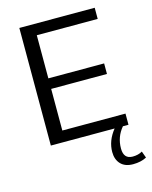

<svg xmlns="http://www.w3.org/2000/svg" viewBox="-126 -733 814 1025"><g transform="rotate(-15 281.0 -220.0)"><path d="M81.7 0V-650H498.3V-588.3H161.7V-350H470V-291.7H161.7V-61.7H510.8V0H480Q439.2 48.3 439.2 112.5Q439.2 170 489.2 170Q520 170 542.5 156.7L555.8 193.3Q524.2 210 480.8 210Q436.7 210 412.9 185Q389.2 160 389.2 118.3Q389.2 55.8 434.2 0Z"/></g></svg>

Font: Boon
Style: Regular
Weight: 400
Designer: Sungsit Sawaiwan
Foundry: FontUni
Version: Version 3.0